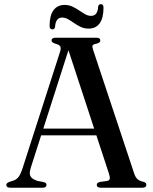

<svg xmlns="http://www.w3.org/2000/svg" viewBox="-20 -876 716 896"><path d="M160.5 -276H447L449.5 -244.5H156.5ZM197 -13Q197 -7.5 192.8 -3.8Q188.5 0 179 0H27.5Q18.5 0 14 -3.5Q9.5 -7 9.5 -13Q9.5 -17.5 12.5 -20.5Q15.5 -23.5 23 -27L43.5 -33.5Q58 -39 67 -50.8Q76 -62.5 85.5 -91.5L260 -633.5Q265.5 -650.5 261.5 -658.8Q257.5 -667 240 -671.5Q229.5 -675 225 -678.5Q220.5 -682 220.5 -687.5Q220.5 -693.5 225.2 -696.8Q230 -700 239 -700H430Q439.5 -700 443.8 -696.8Q448 -693.5 448 -687.5Q448 -682 444 -678.2Q440 -674.5 429.5 -672Q415 -669.5 412.2 -664Q409.5 -658.5 414 -645L606 -67Q612 -49 621 -40.5Q630 -32 646.5 -28.5Q656.5 -25.5 659.8 -22.2Q663 -19 663 -13Q663 -7.5 658.5 -3.8Q654 0 645 0H450Q440.5 0 436 -3.8Q431.5 -7.5 431.5 -13Q431.5 -18.5 435.2 -21.8Q439 -25 446.5 -27L479 -31.5Q491 -34 492.2 -41.8Q493.5 -49.5 488.5 -65.5L294.5 -656.5L307.5 -667L124 -94.5Q118 -76.5 119.2 -64.5Q120.5 -52.5 129.2 -45Q138 -37.5 154 -32L182.5 -26.5Q190 -24.5 193.5 -21.5Q197 -18.5 197 -13ZM393.5 -742.5Q373.5 -742.5 357 -750.2Q340.5 -758 326 -768.2Q311.5 -778.5 297.8 -786.2Q284 -794 270 -794Q239.5 -794 237 -750.5Q235 -739 224 -739Q211.5 -739 211.5 -755Q211.5 -804 229.8 -828.5Q248 -853 281.5 -853Q301.5 -853 318 -845.2Q334.5 -837.5 349 -827.5Q363.5 -817.5 377 -809.8Q390.5 -802 405 -802Q436 -802 438 -845Q440 -856.5 451 -856.5Q463 -856.5 463 -840.5Q463 -791.5 445 -767Q427 -742.5 393.5 -742.5Z"/></svg>

Font: Fraunces 60pt
Style: Regular
Weight: 400
Version: Version 1.000;[b76b70a41]